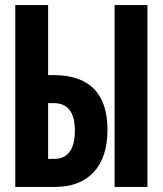

<svg xmlns="http://www.w3.org/2000/svg" viewBox="-20 -734 640 754"><path d="M559 0V-714H430V0ZM196 0Q294 0 348 -58Q402 -116 402 -224Q402 -439 190 -439H169V-714H40V0ZM169 -329H191Q274 -329 274 -221Q274 -110 192 -110H169Z"/></svg>

Font: Noto Sans Mono UI
Style: Bold
Weight: 700
Designer: Monotype Design team
Foundry: Monotype Imaging Inc.
Version: 1.000